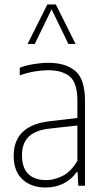

<svg xmlns="http://www.w3.org/2000/svg" viewBox="-20 -828 466 856"><path d="M183 8Q120 8 80.5 -28Q41 -64 41 -133Q41 -270.5 205 -288L325 -302V-378Q325 -459 291 -487Q257 -515 194 -515Q168 -515 135 -509.5Q102 -504 68 -492V-526Q95 -536.5 130 -542.2Q165 -548 195 -548Q274 -548 316.5 -511Q359 -474 359 -377V0H329L326 -61H322Q297.5 -26.5 261.8 -9.2Q226 8 183 8ZM78 -137Q78 -79.5 106.2 -52.2Q134.5 -25 186 -25Q220.5 -25 258.2 -43.2Q296 -61.5 325 -111V-268.5L204 -255Q139 -248.5 108.5 -219Q78 -189.5 78 -137ZM103 -632 191 -808H229L317 -632H285L210 -786.5L135 -632Z"/></svg>

Font: Encode Sans Cnd Th
Style: Regular
Weight: 100
Width: 3
Designer: Multiple Designers
Foundry: Impallari Type
Version: Version 3.002; ttfautohint (v1.8.3) -l 8 -r 50 -G 200 -x 14 